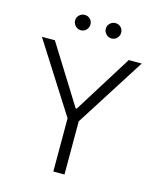

<svg xmlns="http://www.w3.org/2000/svg" viewBox="-131 -1005 911 1098"><g transform="rotate(15 324.0 -456.0)"><path d="M28.4 -727.3H105.1L320.7 -382.1H327.1L542.6 -727.3H619.3L356.9 -315V0H290.8V-315ZM233 -821Q214.8 -821 201.2 -834.7Q187.5 -848.4 187.5 -866.5Q187.5 -886 201.2 -899Q214.8 -911.9 233 -911.9Q252.5 -911.9 265.4 -899Q278.4 -886 278.4 -866.5Q278.4 -848.4 265.4 -834.7Q252.5 -821 233 -821ZM414.8 -821Q396.7 -821 383 -834.7Q369.3 -848.4 369.3 -866.5Q369.3 -886 383 -899Q396.7 -911.9 414.8 -911.9Q434.3 -911.9 447.3 -899Q460.2 -886 460.2 -866.5Q460.2 -848.4 447.3 -834.7Q434.3 -821 414.8 -821Z"/></g></svg>

Font: Inter Zeller Light
Style: Regular
Weight: 300
Designer: Rasmus Andersson; Joe Bland
Foundry: zeller
Version: Version 3.015;git-dec3a8cb1